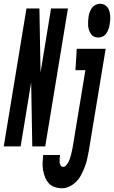

<svg xmlns="http://www.w3.org/2000/svg" viewBox="-67 -780 608 1023"><path d="M-47 0 74 -735H143L149 -394L205 -735H295L174 0H105L99 -341L43 0ZM456 -580Q444 -580 433.5 -585Q423 -590 417 -599.5Q411 -609 407 -620.5Q403 -632 402.5 -643.5Q402 -655 402.5 -667.5Q403 -680 405 -692Q407 -704 411 -715.5Q415 -727 423 -738Q431 -749 443 -754.5Q455 -760 467 -760Q479 -760 489 -755Q499 -750 506 -740.5Q513 -731 516 -719.5Q519 -708 520 -696.5Q521 -685 520 -672.5Q519 -660 517 -648Q515 -636 511 -624.5Q507 -613 499.5 -602Q492 -591 480 -585.5Q468 -580 456 -580ZM263 223Q243 223 224 216.5Q205 210 192.5 196Q180 182 173 164Q166 146 162.5 126.5Q159 107 160 87Q161 67 163 46H253Q252 55 251 64.5Q250 74 250.5 83Q251 92 255.5 100.5Q260 109 270 109Q279 109 286 100.5Q293 92 298 82.5Q303 73 306 63.5Q309 54 311.5 44.5Q314 35 316 25.5Q318 16 320 6L388 -406H335L342 -520H496L406 25Q402 46 397.5 67Q393 88 385 108.5Q377 129 367 149Q357 169 341 186Q325 203 304.5 213Q284 223 263 223Z"/></svg>

Font: Iosevka Curly Heavy
Style: Italic
Weight: 900
Italic angle: -9°
Monospace: yes
Designer: Belleve Invis
Foundry: Belleve Invis
Version: Version 22.1.2; ttfautohint (v1.8.4)